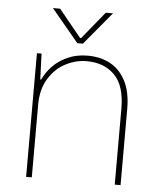

<svg xmlns="http://www.w3.org/2000/svg" viewBox="-52 -760 671 805"><g transform="rotate(5 284.0 -357.5)"><path d="M111.3 -415 111.8 -336.9V0H87.9V-520.5H107.4ZM298.8 -505.4Q254.9 -505.4 211.9 -483.9Q168.9 -462.4 140.4 -417.2Q111.8 -372.1 111.8 -305.2L110.4 -412.1H115.2Q129.4 -442.9 154.8 -469.2Q180.2 -495.6 217.5 -512.2Q254.9 -528.8 301.3 -528.8Q354.5 -528.8 395.8 -506.8Q437 -484.9 461.2 -438.5Q485.4 -392.1 485.4 -321.3V0H460.9V-319.3Q460.9 -416.5 416.7 -460.9Q372.6 -505.4 298.8 -505.4ZM252.9 -577.1H264.6V-600.1H262.2L168.5 -714.8H138.2ZM360.8 -714.8 267.1 -600.1H264.6V-577.1H276.4L391.1 -714.8Z"/></g></svg>

Font: Wand UI Pro
Style: Regular
Weight: 400
Designer: Andreas Faust
Version: Version 1.003;FEAKit 1.0